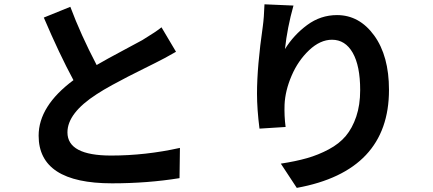

<svg xmlns="http://www.w3.org/2000/svg" viewBox="-20 -826 2040 905"><path d="M741.2 -697.3 809.6 -582Q753.9 -549.8 711.9 -529.3Q702.1 -524.4 657.2 -502Q612.3 -479.5 582.5 -464.4Q552.7 -449.2 509.8 -425.8Q466.8 -402.3 435.5 -381.8Q297.9 -293 297.9 -202.1Q297.9 -92.8 503.9 -92.8Q666 -92.8 828.1 -128.9L826.2 13.7Q675.8 38.1 507.8 38.1Q162.1 38.1 162.1 -186.5Q162.1 -326.2 326.2 -448.2Q259.8 -571.3 186.5 -743.2L311.5 -793.9Q360.4 -663.1 435.5 -519.5Q482.4 -546.9 559.6 -587.9Q636.7 -628.9 650.4 -636.7Q717.8 -677.7 741.2 -697.3Z M1226.6 -805.7 1363.3 -799.8Q1334 -695.3 1323.2 -594.7Q1364.3 -661.1 1427.7 -708Q1491.2 -754.9 1568.4 -754.9Q1673.8 -754.9 1743.7 -658.7Q1813.5 -562.5 1813.5 -402.3Q1813.5 -19.5 1378.9 59.6L1303.7 -54.7Q1374 -65.4 1427.2 -80.6Q1480.5 -95.7 1529.8 -122.1Q1579.1 -148.4 1609.9 -185.1Q1640.6 -221.7 1659.2 -276.4Q1677.7 -331.1 1677.7 -401.4Q1677.7 -515.6 1642.6 -577.1Q1607.4 -638.7 1544.9 -638.7Q1489.3 -638.7 1437 -589.4Q1384.8 -540 1354.5 -469.2Q1324.2 -398.4 1321.3 -333Q1319.3 -280.3 1326.2 -227.5L1203.1 -219.7Q1191.4 -311.5 1191.4 -384.8Q1191.4 -512.7 1218.8 -702.1Q1224.6 -744.1 1226.6 -805.7Z"/></svg>

Font: Gen Shin Gothic Monospace Bold
Style: Bold
Weight: 700
Designer: [Source Han Sans]
Ryoko NISHIZUKA  (kana & ideographs); Paul D. Hunt (Latin, Greek & Cyrillic); Wenlong ZHANG  (bopomofo
Version: Version 1.002.20150607